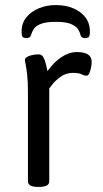

<svg xmlns="http://www.w3.org/2000/svg" viewBox="-20 -734 406 756"><path d="M130 2Q90 2 90 -20V-371Q90 -412 87 -439Q84 -466 81 -480.5Q78 -495 78 -497Q78 -504 84.5 -508.5Q91 -513 100 -515.5Q109 -518 118 -519Q127 -520 132 -520Q144 -520 150.5 -509Q157 -498 160.5 -482.5Q164 -467 167 -454Q193 -490 222.5 -509.5Q252 -529 283 -529Q312 -529 326.5 -519.5Q341 -510 341 -490Q341 -481 338.5 -468Q336 -455 331.5 -445.5Q327 -436 321 -436Q311 -436 301.5 -441.5Q292 -447 266 -447Q240 -447 219 -432Q198 -417 186 -401.5Q174 -386 174 -386V-20Q174 2 134 2ZM200 -714Q164 -714 133.5 -701.5Q103 -689 84 -666Q65 -643 65 -609Q65 -594 69 -589Q73 -584 83 -584Q91 -584 95.5 -586.5Q100 -589 102 -596Q106 -609 113.5 -620.5Q121 -632 141 -640Q161 -648 200 -648Q239 -648 258.5 -640Q278 -632 286 -620.5Q294 -609 297 -596Q299 -589 304 -586.5Q309 -584 316 -584Q326 -584 330 -589Q334 -594 334 -609Q334 -643 316 -666Q298 -689 268 -701.5Q238 -714 200 -714Z"/></svg>

Font: Asap
Style: Regular
Weight: 400
Designer: Pablo Cosgaya
Foundry: Omnibus-Type
Version: Version 3.001